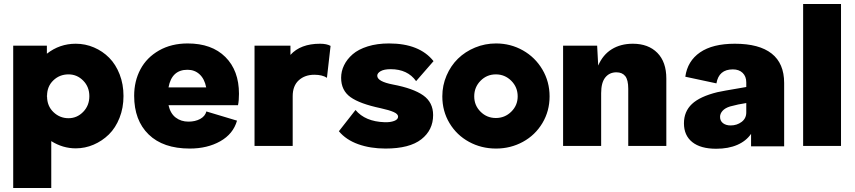

<svg xmlns="http://www.w3.org/2000/svg" viewBox="-20 -728 4265 958"><path d="M213.9 -500V-460Q277.3 -509.8 357.9 -509.8Q405.8 -509.8 449 -491.2Q492.2 -472.7 524.9 -439.7Q557.6 -406.7 576.9 -357.2Q596.2 -307.6 596.2 -249Q596.2 -189.9 576.4 -139.9Q556.6 -89.8 523.2 -57.1Q489.7 -24.4 447 -6.1Q404.3 12.2 357.9 12.2Q293 12.2 235.8 -23.9V210H45.9V-500ZM213.9 -247.1H214.8Q214.8 -199.2 246.6 -168.7Q278.3 -138.2 321.8 -138.2Q364.3 -138.2 395 -169.7Q425.8 -201.2 425.8 -248Q425.8 -294.9 395 -325.9Q364.3 -356.9 321.8 -356.9Q277.3 -356.9 246.1 -326.9Q214.8 -296.9 214.8 -250L213.9 -251Z M926.8 13.2Q793.9 13.2 721.7 -57.1Q649.4 -127.4 649.4 -250Q649.4 -323.2 680.7 -382.1Q711.9 -440.9 773.4 -476.1Q835 -511.2 916.5 -511.2Q1036.6 -511.2 1104.5 -443.6Q1172.4 -376 1172.4 -259.8Q1172.4 -225.1 1167.5 -203.1H820.8Q830.1 -161.6 856.7 -141.4Q883.3 -121.1 920.4 -121.1Q954.1 -121.1 978.8 -134.5Q1003.4 -147.9 1009.8 -171.9L1162.6 -126Q1143.6 -59.6 1079.1 -23.2Q1014.6 13.2 926.8 13.2ZM820.8 -292H1008.8Q1000.5 -334.5 975.8 -357.2Q951.2 -379.9 915.5 -379.9Q836.9 -379.9 820.8 -292Z M1577.1 -509.8Q1609.9 -509.8 1629.4 -499L1611.3 -339.8Q1588.4 -355 1548.3 -355Q1501 -355 1470.7 -327.4Q1440.4 -299.8 1440.4 -248V0H1250V-500H1429.2V-454.1Q1479.5 -509.8 1577.1 -509.8Z M1903.3 13.2Q1828.1 13.2 1767.3 -8.5Q1706.5 -30.3 1670.9 -73.2L1753.9 -179.2Q1801.8 -121.6 1898.9 -118.2Q1926.8 -117.2 1946.5 -124.5Q1966.3 -131.8 1966.3 -146Q1966.3 -159.2 1944.3 -168.9Q1922.4 -178.7 1879.9 -188Q1775.4 -210 1728.8 -243.4Q1682.1 -276.9 1682.1 -339.8Q1682.1 -372.6 1696.8 -402.6Q1711.4 -432.6 1739.7 -457.3Q1768.1 -481.9 1814.9 -496.6Q1861.8 -511.2 1920.9 -511.2Q2073.2 -511.2 2143.1 -422.9L2056.2 -323.2Q2013.7 -382.8 1929.2 -382.8Q1896.5 -382.8 1879.4 -373Q1862.3 -363.3 1862.3 -350.1Q1862.3 -321.3 1940.9 -306.2Q2042 -287.1 2091.6 -252.2Q2141.1 -217.3 2141.1 -153.8Q2141.1 -79.1 2082.3 -33Q2023.4 13.2 1903.3 13.2Z M2187 -247.1Q2187 -301.8 2208 -350.8Q2229 -399.9 2264.9 -435.1Q2300.8 -470.2 2350.3 -490.7Q2399.9 -511.2 2455.1 -511.2Q2527.8 -511.2 2589.1 -476.6Q2650.4 -441.9 2686.3 -381.1Q2722.2 -320.3 2722.2 -247.1Q2722.2 -173.8 2686.3 -113.8Q2650.4 -53.7 2589.1 -20.3Q2527.8 13.2 2455.1 13.2Q2381.3 13.2 2320.1 -20.3Q2258.8 -53.7 2222.9 -113.5Q2187 -173.3 2187 -247.1ZM2346.2 -247.1Q2346.2 -202.1 2377.7 -170.7Q2409.2 -139.2 2454.1 -139.2Q2499 -139.2 2531 -170.7Q2563 -202.1 2563 -247.1Q2563 -293 2531 -325Q2499 -356.9 2454.1 -356.9Q2409.2 -356.9 2377.7 -325Q2346.2 -293 2346.2 -247.1Z M3137.7 -509.8Q3214.8 -509.8 3259.8 -464.4Q3304.7 -418.9 3304.7 -335.9V0H3114.7V-285.2Q3114.7 -329.6 3099.6 -348.4Q3084.5 -367.2 3055.7 -367.2Q3021 -367.2 3000.2 -341.6Q2979.5 -315.9 2979.5 -263.2V0H2789.6V-500H2959.5L2964.8 -400.9Q2987.8 -454.6 3032.2 -482.2Q3076.7 -509.8 3137.7 -509.8Z M3646.5 -509.8Q3768.1 -509.8 3830.3 -460.7Q3892.6 -411.6 3892.6 -314V-145V2H3727.5V-60.1Q3703.1 -24.4 3658.7 -5.1Q3614.3 14.2 3553.7 14.2Q3475.6 14.2 3434.1 -19Q3392.6 -52.2 3392.6 -112.8Q3392.6 -171.4 3432.4 -209Q3472.2 -246.6 3559.6 -268.1Q3568.4 -271 3703.6 -293.9V-316.9Q3703.6 -346.7 3685.5 -364.3Q3667.5 -381.8 3636.7 -381.8Q3566.4 -381.8 3554.7 -312L3399.4 -345.2Q3410.2 -423.3 3472.9 -466.6Q3535.6 -509.8 3646.5 -509.8ZM3572.8 -145Q3572.8 -124.5 3587.6 -113.3Q3602.5 -102.1 3625.5 -102.1Q3656.7 -102.1 3680.2 -119.6Q3703.6 -137.2 3703.6 -167V-213.9Q3663.6 -208 3622.6 -196.8Q3597.7 -189 3585.2 -175Q3572.8 -161.1 3572.8 -145Z M3987.3 -708H4176.3V0H3987.3Z"/></svg>

Font: Human Sans Black
Style: Regular
Weight: 800
Designer: Tim Radville
Foundry: Continuum
Version: Version 1.000;FEAKit 1.0